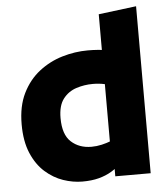

<svg xmlns="http://www.w3.org/2000/svg" viewBox="-52 -755 709 811"><g transform="rotate(-5 302.5 -349.0)"><path d="M344 -397Q308 -397 274 -386Q240 -375 218 -346.5Q196 -318 196 -265Q196 -195 230 -164Q264 -133 316 -133Q338 -133 359.5 -138Q381 -143 397.5 -149.5Q414 -156 420 -161L430 -53Q412 -34 388.5 -20Q365 -6 335 2Q305 10 265 10Q225 10 184 -4Q143 -18 108 -49Q73 -80 51.5 -130.5Q30 -181 30 -253Q30 -330 57 -384.5Q84 -439 128.5 -473.5Q173 -508 227 -524Q281 -540 335 -540Q381 -540 413.5 -534Q446 -528 477 -519L430 -381Q417 -387 393.5 -392Q370 -397 344 -397ZM395 -116V-688L555 -708V0H405V-98Z"/></g></svg>

Font: Roundo Variable
Style: Regular
Weight: 200
Designer: Shiva Nallaperumal
Foundry: Indian Type Foundry
Version: Version 2.000